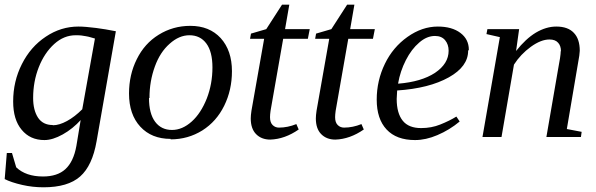

<svg xmlns="http://www.w3.org/2000/svg" viewBox="-20 -583 2537 817"><path d="M204 -51 205 -50Q232 -50 265 -68Q298 -86 330 -118L384 -419Q372 -422 363 -425Q357 -427 345 -429Q333 -431 326 -432Q319 -433 302 -433Q252 -433 211 -396Q169 -358 145 -297Q121 -236 121 -166Q121 -114 142 -82Q163 -51 204 -51ZM324 -77 325 -74Q290 -35 247 -11Q204 13 169 13Q108 13 72 -31Q36 -74 36 -151Q36 -237 73 -310Q110 -384 175 -427Q239 -470 314 -470Q342 -470 389 -464Q428 -459 473 -450L391 18Q373 122 321 168Q269 214 165 214Q119 214 75 204Q27 193 0 179L9 68H31L49 129Q90 168 163 168Q224 168 258 137Q293 105 305 38Z M616 -166H614Q614 -100 640 -65Q666 -30 712 -30Q756 -30 796 -66Q835 -101 860 -164Q884 -226 884 -296Q884 -363 858 -398Q832 -433 786 -433Q742 -433 702 -397Q661 -361 639 -300Q616 -237 616 -166ZM706 10V8Q625 8 577 -44Q529 -96 529 -185Q529 -265 562 -331Q595 -398 655 -435Q716 -473 790 -473Q871 -473 919 -421Q967 -368 967 -280Q967 -200 934 -133Q901 -66 841 -28Q780 10 706 10Z M1129 -85V-84Q1129 -62 1140 -51Q1151 -40 1167 -40Q1204 -40 1241 -55L1251 -32Q1192 9 1130 11Q1092 11 1069 -13Q1047 -36 1047 -79Q1047 -92 1050 -112Q1053 -132 1104 -418H1044L1048 -440L1113 -459L1180 -563H1211L1193 -459H1298L1290 -418H1185L1138 -150Q1129 -105 1129 -85Z M1406 -85V-84Q1406 -62 1417 -51Q1428 -40 1444 -40Q1481 -40 1518 -55L1528 -32Q1469 9 1407 11Q1369 11 1346 -13Q1324 -36 1324 -79Q1324 -92 1327 -112Q1330 -132 1381 -418H1321L1325 -440L1390 -459L1457 -563H1488L1470 -459H1575L1567 -418H1462L1415 -150Q1406 -105 1406 -85Z M1975 -371 1972 -367Q1972 -300 1890 -254Q1806 -207 1670 -198L1668 -162Q1668 -101 1694 -69Q1719 -38 1772 -38Q1816 -38 1853 -53Q1893 -69 1922 -87L1936 -66Q1893 -30 1841 -8Q1792 13 1746 13Q1667 13 1625 -32Q1583 -77 1583 -159Q1583 -240 1618 -312Q1652 -382 1714 -426Q1776 -470 1843 -470Q1903 -470 1939 -443Q1975 -416 1975 -371ZM1674 -228 1675 -227Q1773 -235 1831 -273Q1889 -312 1889 -367Q1889 -394 1874 -412Q1859 -430 1831 -430Q1796 -430 1764 -402Q1731 -374 1707 -327Q1683 -280 1674 -228Z M2366 -365H2367Q2367 -388 2355 -401Q2343 -415 2318 -415Q2282 -415 2239 -384Q2195 -352 2167 -308L2114 0H2033L2107 -425L2050 -438L2054 -459H2189L2176 -366Q2217 -418 2260 -444Q2304 -470 2347 -470Q2397 -470 2422 -443Q2447 -417 2447 -367Q2447 -364 2445 -346Q2444 -341 2392 -34L2455 -22L2452 0H2305L2354 -284Q2366 -346 2366 -365Z"/></svg>

Font: Libra Serif Modern
Style: Italic
Weight: 400
Italic angle: -12°
Designer: Stefan Peev, Context Ltd
Foundry: Stefan Peev, Context Ltd
Version: Version 1.000